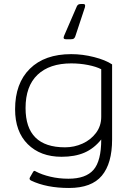

<svg xmlns="http://www.w3.org/2000/svg" viewBox="-20 -764 652 954"><path d="M296 -577 298 -585 362 -733Q365 -739 369.5 -741.5Q374 -744 382 -744H394Q403 -744 403 -736Q403 -731 402 -728L354 -583Q351 -575 346.5 -572Q342 -569 332 -569H308Q296 -569 296 -577ZM134 133Q123 127 129 117L144 91Q147 85 151 85Q154 85 158 88Q188 104 230.5 114Q273 124 320 124Q406 124 444.5 80Q483 36 483 -71Q447 -26 399.5 -5.5Q352 15 286 15Q181 15 118 -47.5Q55 -110 55 -221Q55 -350 128.5 -422.5Q202 -495 334 -495Q390 -495 447 -480.5Q504 -466 537 -444V-71Q537 48 486 109Q435 170 323 170Q211 170 134 133ZM483 -184V-420Q458 -433 417.5 -441Q377 -449 334 -449Q226 -449 166.5 -392.5Q107 -336 107 -227Q107 -32 303 -32Q349 -32 390 -50.5Q431 -69 457 -103.5Q483 -138 483 -184Z"/></svg>

Font: Mitr ExtraLight
Style: Regular
Weight: 250
Designer: Thanarat Vachiruckul
Foundry: Cadson Demak Co.,Ltd.
Version: Version 1.000